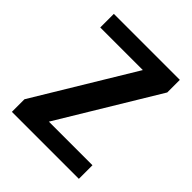

<svg xmlns="http://www.w3.org/2000/svg" viewBox="-149 -589 679 679"><g transform="rotate(45 190.0 -250.0)"><path d="M20 0V-63L243 -432H30V-500H360V-437L137 -68H355V0Z"/></g></svg>

Font: Cuprum Medium
Style: Regular
Weight: 500
Designer: Jovanny Lemonad
Foundry: Jovanny Lemonad
Version: Version 3.000